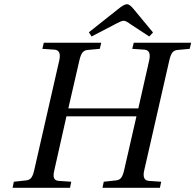

<svg xmlns="http://www.w3.org/2000/svg" viewBox="-20 -896 932 916"><path d="M404 -742 544 -853Q572 -876 586 -876Q599 -876 619 -851L710 -741L692 -722L602 -781Q581 -797 570 -797Q560 -797 534 -783L417 -722ZM40 0 46 -29 101 -35Q119 -36 128 -46.5Q137 -57 143 -83L263 -609Q273 -656 241 -659L182 -663L189 -692H463L456 -663L401 -658Q383 -657 374 -646Q365 -635 359 -609L306 -379H640L692 -609Q702 -656 670 -659L611 -663L618 -692H892L885 -663L830 -658Q812 -657 803 -646Q794 -635 788 -609L668 -83Q657 -36 690 -33L749 -29L743 0H469L475 -29L530 -35Q548 -36 557 -46.5Q566 -57 572 -83L631 -341H297L239 -83Q233 -58 238 -46Q243 -34 261 -33L320 -29L314 0Z"/></svg>

Font: Heuristica
Style: Italic
Weight: 400
Italic angle: -13°
Version: Version 1.0.2